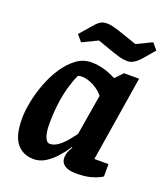

<svg xmlns="http://www.w3.org/2000/svg" viewBox="-133 -804 789 908"><g transform="rotate(20 261.0 -350.0)"><path d="M142 11Q87 11 56 -27.5Q25 -66 25 -150Q25 -189 34.5 -237Q44 -285 62.5 -333.5Q81 -382 108 -422.5Q135 -463 169 -488Q203 -513 245 -513Q269 -513 291.5 -508Q314 -503 334 -495Q354 -487 369 -479L405 -517H481L412 -88H483V-26Q481 -24 465.5 -16Q450 -8 422.5 -1Q395 6 353 6Q315 6 295.5 -7.5Q276 -21 276 -45Q276 -60 281 -73.5Q286 -87 296 -102L293 -104Q274 -75 250 -48.5Q226 -22 199 -5.5Q172 11 142 11ZM189 -83Q209 -83 229.5 -97.5Q250 -112 267.5 -133Q285 -154 299 -173L333 -377Q313 -402 282 -418Q251 -434 223 -434Q216 -434 211.5 -433Q207 -432 204 -430Q190 -400 178.5 -359.5Q167 -319 161 -271Q155 -223 155 -171Q155 -131 164 -107Q173 -83 189 -83ZM401 -576Q380 -576 360 -581.5Q340 -587 323 -593L241 -622L164 -585L137 -617L184 -671Q200 -691 214.5 -701Q229 -711 249 -711Q263 -711 278 -707.5Q293 -704 309 -699L408 -665L485 -702L512 -670L465 -615Q449 -596 432.5 -586Q416 -576 401 -576Z"/></g></svg>

Font: Faustina
Style: Bold Italic
Weight: 700
Italic angle: -8°
Designer: Alfonso Garcia
Foundry: http://www.omnibus-type.com
Version: Version 1.200